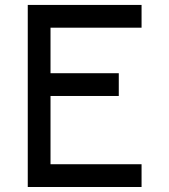

<svg xmlns="http://www.w3.org/2000/svg" viewBox="-20 -747 676 767"><path d="M90.9 -727.3V0H545.5V-90.9H181.8V-363.6H454.5V-454.5H181.8V-636.4H545.5V-727.3Z"/></svg>

Font: Departure Mono
Style: Regular
Weight: 400
Monospace: yes
Designer: Helena Zhang
Version: Version 1.500;Glyphs 3.3.1 (3343)